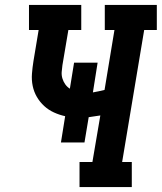

<svg xmlns="http://www.w3.org/2000/svg" viewBox="-20 -755 653 775"><path d="M301 0V-101H353L385 -289Q373 -287 361.5 -285.5Q350 -284 338 -282L321 -180H226L243 -286Q220 -291 198 -301Q176 -311 158.5 -327Q141 -343 129 -363.5Q117 -384 112 -408Q107 -432 109 -457.5Q111 -483 115 -508L136 -634H97V-735H308V-634H256L232 -492Q230 -478 229 -464.5Q228 -451 232 -438Q236 -425 243.5 -414.5Q251 -404 262 -397L279 -502H374L355 -382Q366 -384 378 -386.5Q390 -389 402 -392L442 -634H403V-735H613V-634H562L473 -101H512V0Z"/></svg>

Font: Iosevka Slab Extended Oblique
Style: Bold
Weight: 700
Width: 7
Italic angle: -9°
Monospace: yes
Designer: Belleve Invis
Foundry: Belleve Invis
Version: Version 11.1.1; ttfautohint (v1.8.3)